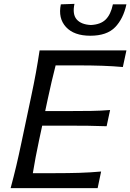

<svg xmlns="http://www.w3.org/2000/svg" viewBox="-20 -974 674 994"><path d="M35 0Q51 -59.5 64 -114.2Q77 -169 91 -236L141 -472.5Q155.5 -540.5 165.8 -597Q176 -653.5 185 -713H634.5L616 -627Q566.5 -631.5 510 -633.5Q453.5 -635.5 376 -635.5H268Q257.5 -594 247.5 -552Q237.5 -510 227.5 -462.5L214 -399H333Q402 -399 452.2 -399.8Q502.5 -400.5 550 -404.5L532 -320.5Q483 -322.5 433.2 -323Q383.5 -323.5 316 -323.5H198.5L182.5 -249Q172.5 -201.5 164.5 -160Q156.5 -118.5 150 -77.5H266.5Q332 -77.5 390.2 -79.2Q448.5 -81 503.5 -86L485.5 0ZM447.5 -789Q363 -789 321.5 -834.2Q280 -879.5 295 -951.5L365.5 -954Q354 -900 377 -873.5Q400 -847 450.5 -844.5Q501 -847 527.2 -873Q553.5 -899 564.5 -951.5H634.5Q618.5 -877 575.8 -833Q533 -789 447.5 -789Z"/></svg>

Font: Commissioner Flair
Style: Italic
Weight: 400
Italic angle: -12°
Designer: Kostas Bartsokas
Foundry: Kostas Bartsokas
Version: Version 1.000; ttfautohint (v1.8.3)